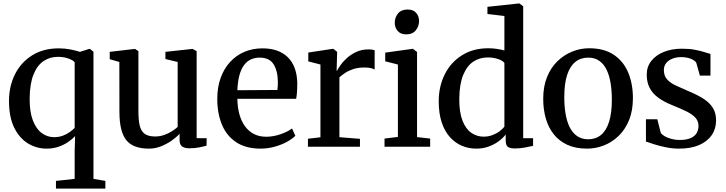

<svg xmlns="http://www.w3.org/2000/svg" viewBox="-20 -839 4153 1098"><path d="M300 239.5V195.5L407 184V23L409.5 -60.5Q393.5 -43 369.5 -26.8Q345.5 -10.5 314.8 0.2Q284 11 247 11Q190 11 141 -18.2Q92 -47.5 61.8 -107.8Q31.5 -168 31.5 -262Q31.5 -346.5 65.8 -414.5Q100 -482.5 163.8 -522.5Q227.5 -562.5 316 -562.5Q350.5 -562.5 382.5 -556.2Q414.5 -550 437.5 -542.5L489 -559H495L514.5 -543V184L582.5 195.5V239.5ZM289.5 -54.5Q317 -54.5 340 -63.2Q363 -72 380 -84.5Q397 -97 407 -107.5V-482.5Q400 -493.5 372.8 -503.8Q345.5 -514 311.5 -514Q265 -514 228.8 -489.5Q192.5 -465 171.5 -412.5Q150.5 -360 149.5 -276.5Q149 -200 167.8 -151Q186.5 -102 218.5 -78.2Q250.5 -54.5 289.5 -54.5Z M1063.5 9Q1035.5 9 1021.2 -1.5Q1007 -12 1007 -38.5V-74Q989.5 -54.5 961.8 -35Q934 -15.5 900.8 -2.2Q867.5 11 832 11Q740.5 11 701.8 -38.2Q663 -87.5 663 -198L662.5 -484.5L607.5 -500.5V-542.5L749 -559H752.5L771.5 -546.5V-204Q771.5 -152.5 779.2 -120.5Q787 -88.5 807.8 -73.5Q828.5 -58.5 867 -58.5Q895.5 -58.5 920 -67.5Q944.5 -76.5 964 -89Q983.5 -101.5 996 -113V-484.5L926 -501.5V-542.5L1078 -559H1082L1104.5 -546.5V-49L1162 -48.5L1161 -5.5Q1144 -1.5 1119.5 3.8Q1095 9 1063.5 9Z M1470.5 11Q1387 11 1331.8 -25Q1276.5 -61 1249.5 -125.5Q1222.5 -190 1222.5 -274Q1222.5 -340.5 1241.8 -393.5Q1261 -446.5 1295.8 -484.5Q1330.5 -522.5 1377.8 -542.5Q1425 -562.5 1480.5 -562.5Q1574 -562.5 1625.8 -511.8Q1677.5 -461 1680 -365.5Q1680 -335 1678.5 -312.8Q1677 -290.5 1673.5 -274H1337.5Q1338 -226.5 1348.8 -186.8Q1359.5 -147 1380.2 -118Q1401 -89 1431.5 -73Q1462 -57 1502.5 -57Q1543.5 -57 1585.5 -71.8Q1627.5 -86.5 1650 -104.5L1669 -62.5Q1651.5 -44.5 1620.2 -27.5Q1589 -10.5 1550 0.2Q1511 11 1470.5 11ZM1337.5 -323 1566.5 -324.5Q1568 -334 1568.5 -346.2Q1569 -358.5 1569 -368.5Q1569 -431.5 1545.2 -470.5Q1521.5 -509.5 1464.5 -509.5Q1438 -509.5 1415.5 -499.5Q1393 -489.5 1376.2 -467.5Q1359.5 -445.5 1349.5 -410Q1339.5 -374.5 1337.5 -323Z M1741 0V-45.5L1812.5 -54V-470L1743 -488V-538.5L1881 -559.5H1886.5L1908 -542.5L1907.5 -521.5L1905 -433.5L1907.5 -434.5Q1912 -444.5 1925.5 -464.2Q1939 -484 1962 -505.2Q1985 -526.5 2016.2 -541.5Q2047.5 -556.5 2087 -556.5Q2100.5 -556.5 2108.8 -555Q2117 -553.5 2122.5 -551.5V-441Q2116.5 -445.5 2101.8 -449.2Q2087 -453 2064.5 -453Q2027 -453 1999.8 -443.8Q1972.5 -434.5 1953.5 -421.8Q1934.5 -409 1921 -397V-54.5L2038.5 -45V0Z M2179 0V-46.5L2255.5 -56V-470L2183 -488.5V-538L2337.5 -559.5H2342L2365 -542V-55L2440 -46.5V0ZM2302.5 -642.5Q2271 -642.5 2254.2 -662Q2237.5 -681.5 2237.5 -708.5Q2237.5 -739 2256 -761.8Q2274.5 -784.5 2310.5 -784.5H2311.5Q2343 -784.5 2359.8 -765.5Q2376.5 -746.5 2376.5 -719Q2376.5 -689 2358 -665.8Q2339.5 -642.5 2303.5 -642.5Z M2704 11Q2660.5 11 2621.8 -5.2Q2583 -21.5 2553 -54.8Q2523 -88 2506 -139Q2489 -190 2489 -259.5Q2489 -344.5 2523 -413Q2557 -481.5 2620.8 -522.2Q2684.5 -563 2772.5 -563Q2799 -563 2822.5 -559.2Q2846 -555.5 2864.5 -550.5V-747.5L2767.5 -759V-800L2945.5 -819H2951L2972 -803V-48.5H3028.5V-5Q3009 -0.5 2981 4.8Q2953 10 2924 10Q2899 10 2885.5 1.8Q2872 -6.5 2872 -36.5V-70Q2856.5 -49.5 2831.5 -31Q2806.5 -12.5 2774.2 -0.8Q2742 11 2704 11ZM2745.5 -57.5Q2773 -57.5 2796.5 -66.5Q2820 -75.5 2837.5 -88.8Q2855 -102 2864.5 -114.5V-479Q2856.5 -491.5 2829.2 -501Q2802 -510.5 2769.5 -510.5Q2722.5 -510.5 2686.2 -486.2Q2650 -462 2628.8 -410Q2607.5 -358 2606.5 -274.5Q2606 -197 2624.8 -149.2Q2643.5 -101.5 2675.2 -79.5Q2707 -57.5 2745.5 -57.5Z M3086.5 -274Q3086.5 -344.5 3108.2 -398.2Q3130 -452 3167.5 -488.5Q3205 -525 3252 -544Q3299 -563 3349 -563Q3435 -563 3490.5 -525.5Q3546 -488 3572.8 -423.5Q3599.5 -359 3599.5 -277.5Q3599.5 -207 3577.8 -153Q3556 -99 3518.5 -62.5Q3481 -26 3434 -7.5Q3387 11 3337 11Q3272.5 11 3225.2 -10.5Q3178 -32 3147.2 -70.5Q3116.5 -109 3101.5 -161Q3086.5 -213 3086.5 -274ZM3344 -42.5Q3387 -42.5 3417.2 -67.5Q3447.5 -92.5 3463.2 -142.8Q3479 -193 3479 -269Q3479 -320 3471.8 -364Q3464.5 -408 3448.8 -440.5Q3433 -473 3407 -491.2Q3381 -509.5 3344 -509.5Q3300.5 -509.5 3269.8 -484.5Q3239 -459.5 3223 -409.5Q3207 -359.5 3207 -283Q3207 -231 3214.5 -187.2Q3222 -143.5 3238.2 -111Q3254.5 -78.5 3280.8 -60.5Q3307 -42.5 3344 -42.5Z M3863.5 11Q3825 11 3787.8 3.2Q3750.5 -4.5 3720.5 -14Q3690.5 -23.5 3674 -29.5V-157H3739L3758.5 -80Q3764 -70 3780.8 -60.2Q3797.5 -50.5 3820 -44.5Q3842.5 -38.5 3866.5 -38.5Q3904 -38.5 3928 -48.5Q3952 -58.5 3963.2 -76.8Q3974.5 -95 3974.5 -119Q3974.5 -146.5 3956.8 -166Q3939 -185.5 3905.5 -202Q3872 -218.5 3824.5 -237.5Q3777 -256.5 3744.5 -280.2Q3712 -304 3695.2 -336.2Q3678.5 -368.5 3678.5 -412.5Q3678.5 -457.5 3704.8 -490.8Q3731 -524 3776.5 -542.2Q3822 -560.5 3879.5 -560.5Q3923 -560.5 3955 -554.2Q3987 -548 4008.8 -540.8Q4030.5 -533.5 4043 -530.5V-406.5H3982.5L3962 -479.5Q3957.5 -488.5 3945 -496Q3932.5 -503.5 3914.8 -508Q3897 -512.5 3877 -512.5Q3847.5 -512.5 3825 -503.5Q3802.5 -494.5 3789.5 -478Q3776.5 -461.5 3776.5 -438.5Q3776.5 -405.5 3794.8 -385.2Q3813 -365 3842.2 -351.2Q3871.5 -337.5 3904 -323.5Q3936.5 -310 3967 -295Q3997.5 -280 4022 -260.5Q4046.5 -241 4060.8 -214.5Q4075 -188 4075 -150.5Q4075 -102.5 4050.2 -66.2Q4025.5 -30 3978.2 -9.5Q3931 11 3863.5 11Z"/></svg>

Font: Merriweather 36pt Medium
Style: Regular
Weight: 500
Version: Version 2.100